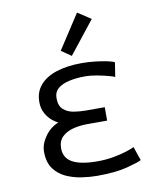

<svg xmlns="http://www.w3.org/2000/svg" viewBox="-87 -838 734 915"><g transform="rotate(-10 280.0 -380.5)"><path d="M309 11Q274 11 234 5Q194 -1 159 -17Q124 -33 101.5 -64Q79 -95 79 -146Q79 -183 105 -219.5Q131 -256 171 -272Q159 -276 142 -290Q125 -304 111.5 -327.5Q98 -351 98 -383Q98 -431 126 -464Q154 -497 206 -514Q258 -531 330 -531Q363 -531 396.5 -527Q430 -523 455 -517.5Q480 -512 486 -507L475 -438Q471 -441 447.5 -447.5Q424 -454 392.5 -460Q361 -466 333 -466Q292 -466 257.5 -458.5Q223 -451 202.5 -434Q182 -417 182 -387Q182 -349 202.5 -331.5Q223 -314 252.5 -309.5Q282 -305 308 -305H401V-240H305Q268 -240 235.5 -231.5Q203 -223 182.5 -203Q162 -183 162 -148Q162 -101 202 -79Q242 -57 323 -57Q365 -57 402.5 -64Q440 -71 467 -80Q494 -89 503 -94L526 -27Q513 -19 456 -4Q399 11 309 11ZM289 -573 241 -606 349 -772 413 -730Z"/></g></svg>

Font: Ubuntu Sans Mono
Style: Regular
Weight: 400
Monospace: yes
Designer: Dalton Maag Ltd
Foundry: Dalton Maag Ltd
Version: Version 1.006